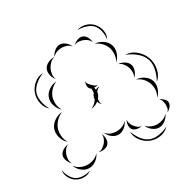

<svg xmlns="http://www.w3.org/2000/svg" viewBox="-246 -951 1228 1231"><g transform="rotate(-30 368.5 -335.5)"><path d="M478 -760Q507 -772 539.5 -763Q572 -754 593 -731Q615 -707 621.5 -674Q628 -641 613 -613Q617 -645 610 -675Q603 -705 586 -724Q569 -742 539 -751.5Q509 -761 478 -760ZM265 -685Q272 -705 291.5 -721Q311 -737 332 -737Q353 -737 372.5 -721Q392 -705 399 -685Q386 -701 367.5 -707Q349 -713 332 -713Q315 -713 297 -707Q279 -701 265 -685ZM415 -685Q427 -699 448 -707Q469 -715 486 -708Q503 -702 513.5 -682Q524 -662 524 -644Q517 -661 504 -671Q491 -681 477 -686Q464 -691 447.5 -692.5Q431 -694 415 -685ZM201 -558Q186 -574 180 -600Q174 -626 184 -646Q194 -666 218.5 -676.5Q243 -687 265 -685Q243 -680 228.5 -665.5Q214 -651 206 -635Q198 -619 195 -598.5Q192 -578 201 -558ZM72 -414Q44 -437 36 -475Q28 -513 40 -548Q52 -582 82 -607Q112 -632 149 -632Q114 -619 86.5 -595.5Q59 -572 49 -544Q40 -517 46.5 -481Q53 -445 72 -414ZM529 -629Q558 -629 585.5 -610.5Q613 -592 622 -565Q632 -538 621.5 -506.5Q611 -475 589 -456Q604 -481 605.5 -508Q607 -535 600 -557Q592 -579 574 -599Q556 -619 529 -629ZM136 -370Q113 -388 103 -419.5Q93 -451 103 -478Q112 -506 139.5 -524Q167 -542 196 -543Q169 -532 151 -512Q133 -492 125 -470Q118 -449 119.5 -422Q121 -395 136 -370ZM663 -470Q705 -470 739.5 -441Q774 -412 788 -372Q802 -332 793 -288Q784 -244 752 -218Q773 -254 781.5 -295.5Q790 -337 778 -369Q767 -401 735 -428Q703 -455 663 -470ZM376 -271Q364 -282 357 -300Q332 -280 303 -279Q320 -286 332 -297Q344 -308 352 -322Q351 -333 356 -343Q359 -351 366 -357Q370 -374 368 -391Q363 -393 360 -396Q350 -406 350 -423.5Q350 -441 356 -453Q355 -440 362 -430.5Q369 -421 377 -413Q384 -406 393.5 -398.5Q403 -391 417 -392Q403 -386 386 -387Q388 -379 389 -371Q406 -378 421 -377Q411 -374 403 -368Q395 -362 389 -354Q389 -347 387 -340Q382 -326 371 -313Q369 -303 369.5 -292.5Q370 -282 376 -271ZM594 -441Q616 -441 637.5 -428Q659 -415 666 -395Q673 -375 664.5 -351Q656 -327 639 -313Q650 -332 649.5 -351.5Q649 -371 644 -387Q638 -403 626 -418.5Q614 -434 594 -441ZM66 -171Q42 -190 32 -223.5Q22 -257 32 -286Q42 -315 71 -334.5Q100 -354 130 -355Q102 -344 82 -322.5Q62 -301 54 -278Q46 -255 48 -226Q50 -197 66 -171ZM644 -298Q672 -298 699.5 -280Q727 -262 736 -235Q745 -209 735 -178Q725 -147 703 -129Q718 -153 719.5 -179.5Q721 -206 713 -228Q706 -249 688.5 -268.5Q671 -288 644 -298ZM20 -39Q5 -51 -3.5 -73Q-12 -95 -6 -113Q1 -132 21 -143.5Q41 -155 61 -156Q43 -149 32.5 -134.5Q22 -120 17 -106Q12 -91 11 -73.5Q10 -56 20 -39ZM709 -114Q723 -110 737.5 -96Q752 -82 753 -67Q753 -51 740.5 -36Q728 -21 713 -15Q725 -26 727 -39.5Q729 -53 729 -65Q728 -78 724.5 -91.5Q721 -105 709 -114ZM449 -106Q440 -83 418 -65.5Q396 -48 372 -48Q347 -48 325 -65.5Q303 -83 295 -106Q310 -87 331 -79.5Q352 -72 372 -72Q391 -72 412 -79.5Q433 -87 449 -106ZM527 -22Q511 -17 491 -21Q471 -25 461 -38Q451 -51 453 -71.5Q455 -92 464 -106Q461 -90 466.5 -76.5Q472 -63 480 -52Q488 -42 499.5 -32.5Q511 -23 527 -22ZM279 -106Q288 -90 288.5 -67Q289 -44 277 -30Q266 -16 243.5 -12.5Q221 -9 203 -15Q222 -15 235.5 -24.5Q249 -34 259 -45Q269 -57 275.5 -72.5Q282 -88 279 -106ZM97 60Q74 78 43 78Q12 78 -12 63Q-37 48 -50.5 20.5Q-64 -7 -59 -35Q-55 -7 -41 18Q-27 43 -7 55Q13 67 41.5 68Q70 69 97 60ZM662 60Q637 88 598 94Q559 100 525 86Q491 72 467 40.5Q443 9 444 -28Q456 8 478.5 37Q501 66 529 77Q556 88 593 82.5Q630 77 662 60ZM187 -15Q177 10 151 28Q125 46 98 44Q71 43 47 22.5Q23 2 15 -24Q31 -2 54 8.5Q77 19 99 20Q121 21 145 13Q169 5 187 -15ZM698 -15Q689 8 667 25.5Q645 43 620 43Q596 43 573.5 25.5Q551 8 543 -15Q559 3 580 11Q601 19 620 19Q640 19 661 11.5Q682 4 698 -15Z"/></g></svg>

Font: Rubik Puddles
Style: Regular
Weight: 400
Designer: Hubert and Fischer, NaN
Foundry: Hubert and Fischer, NaN
Version: Version 2.200